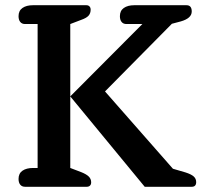

<svg xmlns="http://www.w3.org/2000/svg" viewBox="-20 -715 774 735"><path d="M51 -30Q51 -51 66 -61.5Q81 -72 107 -72H124V-623H76Q64 -623 57.5 -631Q51 -639 51 -653Q51 -674 66 -684.5Q81 -695 106 -695H311Q318 -695 322.5 -690.5Q327 -686 327 -678Q327 -664 319 -655Q311 -646 291 -639L249 -623V-72L291 -56Q311 -48 320 -39Q329 -30 329 -17Q329 -9 324.5 -4.5Q320 0 312 0H76Q64 0 57.5 -8Q51 -16 51 -30ZM249 -346 525 -623H464Q452 -623 445.5 -631Q439 -639 439 -653Q439 -674 454 -684.5Q469 -695 494 -695H694Q714 -695 714 -671Q714 -645 672 -633L638 -624L382 -365L642 -69L690 -55Q712 -48 721.5 -39.5Q731 -31 731 -18Q731 0 714 0H534Z"/></svg>

Font: Maitree Semibold
Style: Regular
Weight: 600
Designer: CadsonDemak Team
Foundry: CadsonDemak
Version: Version 1.000